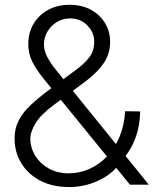

<svg xmlns="http://www.w3.org/2000/svg" viewBox="-20 -755 630 785"><path d="M262.2 9.8Q195.3 9.8 145.3 -16.1Q95.2 -42 67.4 -87.2Q39.6 -132.3 39.6 -189.5Q39.6 -230.5 56.9 -263.4Q74.2 -296.4 106.2 -326.2Q138.2 -356 182.6 -389.2L288.6 -467.8Q325.7 -495.1 345.5 -521Q365.2 -546.9 365.2 -585Q365.2 -621.6 337.6 -650.6Q310.1 -679.7 266.1 -679.7Q235.8 -679.7 211.7 -664.6Q187.5 -649.4 173.6 -625.2Q159.7 -601.1 159.7 -573.7Q159.7 -547.9 172.9 -522.7Q186 -497.6 207.8 -470.5Q229.5 -443.4 256.3 -410.2L588.4 0H511.2L221.7 -355.5Q185.1 -400.4 156.7 -435.3Q128.4 -470.2 112.1 -502.9Q95.7 -535.6 95.7 -574.2Q95.7 -621.6 117.2 -657.7Q138.7 -693.8 176.8 -714.6Q214.8 -735.4 264.2 -735.4Q314.9 -735.4 352.1 -714.8Q389.2 -694.3 409.7 -660.2Q430.2 -626 430.2 -584.5Q430.2 -535.6 404.8 -497.8Q379.4 -460 331.1 -423.3L198.2 -324.7Q144 -284.2 124 -249Q104 -213.9 104 -189.5Q104 -150.9 124 -118.4Q144 -85.9 179.4 -66.2Q214.8 -46.4 260.7 -46.4Q305.7 -46.4 345.9 -64.5Q386.2 -82.5 418 -116Q449.7 -149.4 469 -196.3Q488.3 -243.2 491.7 -300.3L553.2 -299.3Q551.3 -241.2 537.1 -200.4Q522.9 -159.7 504.6 -133.3Q486.3 -106.9 472.2 -91.3Q468.8 -86.9 465.8 -82.8Q462.9 -78.6 460 -74.2Q426.8 -35.6 374 -12.9Q321.3 9.8 262.2 9.8Z"/></svg>

Font: Inter Tight Light
Style: Regular
Weight: 300
Designer: Rasmus Andersson
Foundry: rsms
Version: Version 3.004